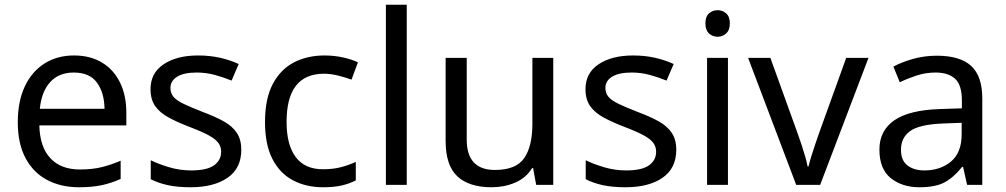

<svg xmlns="http://www.w3.org/2000/svg" viewBox="-20 -780 4245 810"><path d="M292 -546Q361 -546 410.5 -516Q460 -486 486.5 -431.5Q513 -377 513 -304V-251H146Q148 -160 192.5 -112.5Q237 -65 317 -65Q368 -65 407.5 -74.5Q447 -84 489 -102V-25Q448 -7 408 1.5Q368 10 313 10Q237 10 178.5 -21Q120 -52 87.5 -113.5Q55 -175 55 -264Q55 -352 84.5 -415Q114 -478 167.5 -512Q221 -546 292 -546ZM291 -474Q228 -474 191.5 -433.5Q155 -393 148 -321H421Q420 -389 389 -431.5Q358 -474 291 -474Z M998 -148Q998 -70 940 -30Q882 10 784 10Q728 10 687.5 1Q647 -8 616 -24V-104Q648 -88 693.5 -74.5Q739 -61 786 -61Q853 -61 883 -82.5Q913 -104 913 -140Q913 -160 902 -176Q891 -192 862.5 -208Q834 -224 781 -244Q729 -264 692 -284Q655 -304 635 -332Q615 -360 615 -404Q615 -472 670.5 -509Q726 -546 816 -546Q865 -546 907.5 -536.5Q950 -527 987 -510L957 -440Q923 -454 886 -464Q849 -474 810 -474Q756 -474 727.5 -456.5Q699 -439 699 -409Q699 -387 712 -371.5Q725 -356 755.5 -341.5Q786 -327 837 -307Q888 -288 924 -268Q960 -248 979 -219.5Q998 -191 998 -148Z M1343 10Q1272 10 1216.5 -19Q1161 -48 1129.5 -109Q1098 -170 1098 -265Q1098 -364 1131 -426Q1164 -488 1220.5 -517Q1277 -546 1349 -546Q1390 -546 1428 -537.5Q1466 -529 1490 -517L1463 -444Q1439 -453 1407 -461Q1375 -469 1347 -469Q1189 -469 1189 -266Q1189 -169 1227.5 -117.5Q1266 -66 1342 -66Q1386 -66 1419.5 -75Q1453 -84 1481 -97V-19Q1454 -5 1421.5 2.5Q1389 10 1343 10Z M1696 0H1608V-760H1696Z M2314 -536V0H2242L2229 -71H2225Q2199 -29 2153 -9.5Q2107 10 2055 10Q1958 10 1909 -36.5Q1860 -83 1860 -185V-536H1949V-191Q1949 -63 2068 -63Q2157 -63 2191.5 -113Q2226 -163 2226 -257V-536Z M2833 -148Q2833 -70 2775 -30Q2717 10 2619 10Q2563 10 2522.5 1Q2482 -8 2451 -24V-104Q2483 -88 2528.5 -74.5Q2574 -61 2621 -61Q2688 -61 2718 -82.5Q2748 -104 2748 -140Q2748 -160 2737 -176Q2726 -192 2697.5 -208Q2669 -224 2616 -244Q2564 -264 2527 -284Q2490 -304 2470 -332Q2450 -360 2450 -404Q2450 -472 2505.5 -509Q2561 -546 2651 -546Q2700 -546 2742.5 -536.5Q2785 -527 2822 -510L2792 -440Q2758 -454 2721 -464Q2684 -474 2645 -474Q2591 -474 2562.5 -456.5Q2534 -439 2534 -409Q2534 -387 2547 -371.5Q2560 -356 2590.5 -341.5Q2621 -327 2672 -307Q2723 -288 2759 -268Q2795 -248 2814 -219.5Q2833 -191 2833 -148Z M3008 -737Q3028 -737 3043.5 -723.5Q3059 -710 3059 -681Q3059 -653 3043.5 -639Q3028 -625 3008 -625Q2986 -625 2971 -639Q2956 -653 2956 -681Q2956 -710 2971 -723.5Q2986 -737 3008 -737ZM3051 -536V0H2963V-536Z M3339 0 3136 -536H3230L3344 -220Q3352 -198 3361 -171Q3370 -144 3377 -119.5Q3384 -95 3387 -78H3391Q3395 -95 3402.5 -120Q3410 -145 3419.5 -172Q3429 -199 3436 -220L3550 -536H3644L3440 0Z M3932 -545Q4030 -545 4077 -502Q4124 -459 4124 -365V0H4060L4043 -76H4039Q4004 -32 3965.5 -11Q3927 10 3859 10Q3786 10 3738 -28.5Q3690 -67 3690 -149Q3690 -229 3753 -272.5Q3816 -316 3947 -320L4038 -323V-355Q4038 -422 4009 -448Q3980 -474 3927 -474Q3885 -474 3847 -461.5Q3809 -449 3776 -433L3749 -499Q3784 -518 3832 -531.5Q3880 -545 3932 -545ZM3958 -259Q3858 -255 3819.5 -227Q3781 -199 3781 -148Q3781 -103 3808.5 -82Q3836 -61 3879 -61Q3947 -61 3992 -98.5Q4037 -136 4037 -214V-262Z"/></svg>

Font: Noto Sans Palmyrene
Style: Regular
Weight: 400
Designer: Monotype Design Team
Foundry: Monotype Imaging Inc.
Version: Version 2.001; ttfautohint (v1.8.4.7-5d5b)